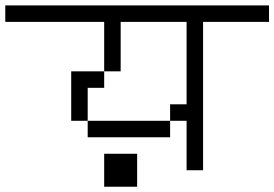

<svg xmlns="http://www.w3.org/2000/svg" viewBox="-20 -708 1040 728"><path d="M1000 -625H750V-62.5H687.5V-250H625V-312.5H687.5V-625H437.5V-437.5H375V-625H0V-687.5H1000ZM250 -437.5H375V-375H312.5V-250H250ZM312.5 -250H625V-187.5H312.5ZM375 -125H500V0H375Z"/></svg>

Font: ChillBitmapSE 16px
Style: Regular
Weight: 400
Designer: Designed by Warren2060
Foundry: ChillType
Version: Version 1.000